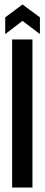

<svg xmlns="http://www.w3.org/2000/svg" viewBox="-20 -836 199 856"><path d="M34 -660H124.7V0H34ZM3.3 -758.7 80.3 -816 158 -758.7V-684L80.3 -743L3.3 -684Z"/></svg>

Font: Bricolage Grotesque 96pt Condensed ExBd
Style: Regular
Weight: 800
Width: 3
Designer: Mathieu Triay
Foundry: Atelier Triay
Version: Version 1.001;Glyphs 3.2 (3207)